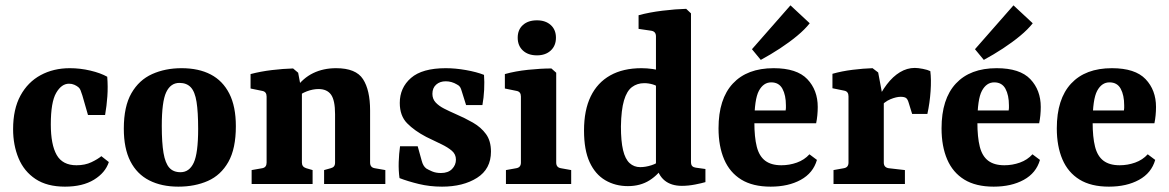

<svg xmlns="http://www.w3.org/2000/svg" viewBox="-20 -688 4373 718"><path d="M29 -205Q29 -280 56.5 -330.5Q84 -381 132 -407Q180 -433 241 -433Q280 -433 318 -424Q356 -415 381 -401Q384 -364 381.5 -328Q379 -292 373 -258H309L288 -331Q284 -344 281 -351Q278 -358 273 -362Q267 -367 258 -371Q249 -375 238 -375Q210 -375 190 -340.5Q170 -306 170 -223Q170 -147 192 -108.5Q214 -70 266 -70Q298 -70 322 -81.5Q346 -93 359 -104L387 -82Q374 -42 331.5 -16Q289 10 223 10Q156 10 113 -18.5Q70 -47 49.5 -96Q29 -145 29 -205Z M721 -206Q721 -269 715 -307Q709 -345 693.5 -361.5Q678 -378 651 -378Q618 -378 601.5 -343Q585 -308 585 -217Q585 -154 591.5 -116Q598 -78 613 -61Q628 -44 655 -44Q688 -44 704.5 -79.5Q721 -115 721 -206ZM443 -207Q443 -290 471.5 -339.5Q500 -389 549 -411Q598 -433 659 -433Q723 -433 768 -409.5Q813 -386 837.5 -338Q862 -290 862 -216Q862 -132 834 -82.5Q806 -33 757.5 -11.5Q709 10 647 10Q584 10 538 -13.5Q492 -37 467.5 -85Q443 -133 443 -207Z M1192 0V-52L1217 -59Q1225 -61 1229 -66Q1233 -71 1233 -80V-261Q1233 -313 1218 -334Q1203 -355 1171 -355Q1150 -355 1127.5 -346.5Q1105 -338 1085 -321L1086 -358Q1113 -396 1151 -414.5Q1189 -433 1237 -433Q1311 -433 1337.5 -392Q1364 -351 1364 -275V-80Q1364 -62 1381 -59L1421 -52V0ZM921 0V-52L961 -59Q977 -62 977 -80V-327Q977 -345 961 -348L917 -357V-411Q955 -421 997 -426Q1039 -431 1076 -432L1095 -416L1109 -341V-80Q1109 -64 1125 -59L1149 -52V0Z M1474 -22Q1470 -51 1471 -82Q1472 -113 1476 -141H1542L1557 -87Q1562 -67 1574 -58Q1582 -53 1596 -47Q1610 -41 1629 -41Q1656 -41 1670.5 -56Q1685 -71 1685 -91Q1685 -111 1670 -124Q1655 -137 1630 -149Q1605 -161 1574 -176Q1530 -199 1502.5 -227Q1475 -255 1475 -303Q1475 -360 1517 -396.5Q1559 -433 1647 -433Q1683 -433 1722.5 -426Q1762 -419 1790 -408Q1792 -382 1790.5 -352Q1789 -322 1784 -295H1723L1707 -346Q1704 -357 1700.5 -362.5Q1697 -368 1689 -372Q1679 -378 1668.5 -381Q1658 -384 1647 -384Q1625 -384 1611 -371.5Q1597 -359 1597 -337Q1597 -318 1609 -305Q1621 -292 1640.5 -282Q1660 -272 1683 -262Q1718 -247 1748.5 -229.5Q1779 -212 1797.5 -186.5Q1816 -161 1816 -121Q1816 -56 1764 -23Q1712 10 1633 10Q1587 10 1546 0Q1505 -10 1474 -22Z M2060 -80Q2060 -62 2077 -59L2116 -52V0H1872V-52L1911 -59Q1928 -62 1928 -80V-327Q1928 -345 1912 -348L1868 -357V-411Q1907 -422 1955 -427Q2003 -432 2042 -432L2060 -416ZM2059 -547Q2059 -517 2039.5 -499Q2020 -481 1988 -481Q1955 -481 1935.5 -499Q1916 -517 1916 -547Q1916 -577 1935.5 -594.5Q1955 -612 1988 -612Q2020 -612 2039.5 -594.5Q2059 -577 2059 -547Z M2328 8Q2281 8 2243.5 -14Q2206 -36 2185 -81.5Q2164 -127 2164 -200Q2164 -276 2189 -327.5Q2214 -379 2262 -406Q2310 -433 2379 -433Q2399 -433 2420.5 -430Q2442 -427 2454 -422L2444 -360Q2436 -368 2420.5 -372.5Q2405 -377 2389 -377Q2363 -377 2343.5 -362.5Q2324 -348 2313.5 -312.5Q2303 -277 2302 -215Q2302 -160 2310 -126.5Q2318 -93 2334.5 -78Q2351 -63 2374 -63Q2394 -63 2416 -70Q2438 -77 2451 -90L2465 -72Q2444 -36 2409.5 -14Q2375 8 2328 8ZM2564 -638V-83Q2564 -71 2569 -66.5Q2574 -62 2582 -61L2618 -56V-7Q2605 -3 2579.5 2Q2554 7 2530 7Q2490 7 2465.5 -13Q2441 -33 2433 -73V-552Q2433 -570 2416 -573L2368 -580V-631Q2408 -642 2457.5 -648Q2507 -654 2546 -655Z M2667 -208Q2667 -318 2720.5 -375.5Q2774 -433 2873 -433Q2960 -433 2999 -392Q3038 -351 3038 -288Q3038 -273 3036.5 -257Q3035 -241 3032 -227H2757V-275H2918Q2919 -280 2919 -284Q2919 -288 2919 -294Q2919 -332 2906 -356Q2893 -380 2864 -380Q2835 -380 2818 -348.5Q2801 -317 2801 -231Q2801 -175 2810 -139.5Q2819 -104 2841.5 -87Q2864 -70 2902 -70Q2932 -70 2960 -80Q2988 -90 3007 -111L3035 -90Q3021 -41 2974.5 -15.5Q2928 10 2862 10Q2795 10 2752 -16.5Q2709 -43 2688 -92Q2667 -141 2667 -208ZM2792 -504 2936 -668 3008 -601Q2990 -578 2961 -554Q2932 -530 2897 -507Q2862 -484 2825 -464Z M3256 -303Q3274 -343 3296.5 -372.5Q3319 -402 3345.5 -418Q3372 -434 3401 -434Q3413 -434 3431 -430.5Q3449 -427 3459 -422Q3463 -391 3460 -347Q3457 -303 3448 -262H3391L3378 -304Q3374 -318 3367.5 -322Q3361 -326 3348 -326Q3332 -326 3310 -317Q3288 -308 3268 -285ZM3285 -305V-80Q3285 -62 3303 -59L3364 -52V0H3097V-52L3136 -59Q3153 -62 3153 -80V-328Q3153 -346 3137 -349L3093 -358V-412Q3128 -422 3168.5 -427Q3209 -432 3243 -433L3264 -417Z M3501 -208Q3501 -318 3554.5 -375.5Q3608 -433 3707 -433Q3794 -433 3833 -392Q3872 -351 3872 -288Q3872 -273 3870.5 -257Q3869 -241 3866 -227H3591V-275H3752Q3753 -280 3753 -284Q3753 -288 3753 -294Q3753 -332 3740 -356Q3727 -380 3698 -380Q3669 -380 3652 -348.5Q3635 -317 3635 -231Q3635 -175 3644 -139.5Q3653 -104 3675.5 -87Q3698 -70 3736 -70Q3766 -70 3794 -80Q3822 -90 3841 -111L3869 -90Q3855 -41 3808.5 -15.5Q3762 10 3696 10Q3629 10 3586 -16.5Q3543 -43 3522 -92Q3501 -141 3501 -208ZM3626 -504 3770 -668 3842 -601Q3824 -578 3795 -554Q3766 -530 3731 -507Q3696 -484 3659 -464Z M3932 -208Q3932 -318 3985.5 -375.5Q4039 -433 4138 -433Q4225 -433 4264 -392Q4303 -351 4303 -288Q4303 -273 4301.5 -257Q4300 -241 4297 -227H4022V-275H4183Q4184 -280 4184 -284Q4184 -288 4184 -294Q4184 -332 4171 -356Q4158 -380 4129 -380Q4100 -380 4083 -348.5Q4066 -317 4066 -231Q4066 -175 4075 -139.5Q4084 -104 4106.5 -87Q4129 -70 4167 -70Q4197 -70 4225 -80Q4253 -90 4272 -111L4300 -90Q4286 -41 4239.5 -15.5Q4193 10 4127 10Q4060 10 4017 -16.5Q3974 -43 3953 -92Q3932 -141 3932 -208Z"/></svg>

Font: Rasa
Style: Regular
Weight: 400
Designer: Anna Giedrys (Yrsa+Rasa design), David Brezina (Yrsa art-direction, Rasa art-direction, design)
Foundry: Rosetta Type Foundry
Version: Version 2.004